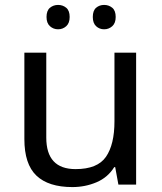

<svg xmlns="http://www.w3.org/2000/svg" viewBox="-20 -750 658 780"><path d="M533 -536V0H461L448 -71H444Q418 -29 372 -9.5Q326 10 274 10Q177 10 128 -36.5Q79 -83 79 -185V-536H168V-191Q168 -63 287 -63Q376 -63 410.5 -113Q445 -163 445 -257V-536ZM169 -681Q169 -707 183 -718.5Q197 -730 216 -730Q235 -730 249 -718.5Q263 -707 263 -681Q263 -656 249 -643.5Q235 -631 216 -631Q197 -631 183 -643.5Q169 -656 169 -681ZM357 -681Q357 -707 370.5 -718.5Q384 -730 403 -730Q422 -730 436 -718.5Q450 -707 450 -681Q450 -656 436 -643.5Q422 -631 403 -631Q384 -631 370.5 -643.5Q357 -656 357 -681Z"/></svg>

Font: Noto Sans Gunjala Gondi Semibold
Style: Regular
Weight: 600
Designer: Ek Type
Foundry: Ek Type
Version: Version 1.004; ttfautohint (v1.8.4.7-5d5b)